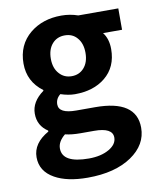

<svg xmlns="http://www.w3.org/2000/svg" viewBox="-90 -643 776 955"><g transform="rotate(-10 298.5 -165.5)"><path d="M110 208Q42 170 42 99Q42 28 122 -17V-22Q71 -55 71 -116Q71 -176 133 -221V-225Q59 -280 59 -371Q59 -466 127 -522Q191 -574 285 -574Q329 -574 369 -560H571V-452H475Q501 -419 501 -367Q501 -276 438 -225Q379 -177 285 -177Q252 -177 213 -190Q189 -171 189 -142Q189 -96 277 -96H372Q580 -96 580 44Q580 130 498 186Q414 243 276 243Q172 243 110 208ZM347 -295Q372 -323 372 -371Q372 -419 347 -447Q324 -474 285 -474Q246 -474 222 -447Q197 -419 197 -371Q197 -323 223 -295Q247 -268 285 -268Q323 -268 347 -295ZM401 126Q440 103 440 69Q440 19 347 19H279Q233 19 201 11Q164 41 164 76Q164 150 298 150Q360 150 401 126Z"/></g></svg>

Font: KaiGen Gothic SC Bold
Style: Bold
Weight: 700
Designer: Ryoko NISHIZUKA Ë•øÂ°öÊ∂ºÂ≠ê (kana & ideographs); Paul D. Hunt (Latin, Greek & Cyrillic); Wenlong ZHANG Âº†ÊñáÈæô (bopom
Version: Version 1.001 October 10, 2014